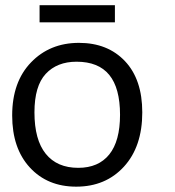

<svg xmlns="http://www.w3.org/2000/svg" viewBox="-20 -699 655 719"><path d="M25.6 -266.7Q25.6 -392.3 96.2 -465.4Q166.7 -538.5 275.6 -538.5Q383.3 -538.5 448.1 -469.9Q512.8 -401.3 512.8 -278.2Q512.8 -150 444.2 -75Q375.6 0 265.4 0Q157.7 0 91.7 -71.8Q25.6 -143.6 25.6 -266.7ZM109 -278.2Q109 -175.6 151.3 -123.1Q193.6 -70.5 273.1 -70.5Q348.7 -70.5 389.1 -120.5Q429.5 -170.5 429.5 -269.2Q429.5 -369.2 389.1 -418.6Q348.7 -467.9 266.7 -467.9Q193.6 -467.9 151.3 -422.4Q109 -376.9 109 -278.2ZM128.2 -679.5H410.3V-615.4H128.2Z"/></svg>

Font: Slabo 13px
Style: Regular
Weight: 400
Designer: John Hudson
Foundry: Tiro Typeworks Ltd.
Version: Version 1.02 Build 005a